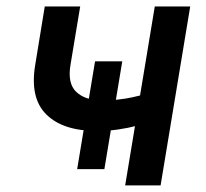

<svg xmlns="http://www.w3.org/2000/svg" viewBox="-20 -562 623 582"><path d="M274.4 -165Q170.9 -165 120.4 -215.1Q69.8 -265.1 86.9 -366.2L115.7 -542.5H223.1L193.8 -366.2Q184.1 -309.6 210.9 -283.7Q237.8 -257.8 289.6 -257.8Q337.9 -257.8 379.9 -266.8Q421.9 -275.9 467.3 -291L451.7 -198.2Q425.8 -189 397 -181.4Q368.2 -173.8 337.6 -169.4Q307.1 -165 274.4 -165ZM359.4 0 449.2 -542.5H556.6L466.8 0ZM213.9 -49.3 268.1 -376H350.6L296.4 -49.3Z"/></svg>

Font: Inter 16pt Medium
Style: Italic
Weight: 500
Italic angle: -9.3988°
Version: Version 4.001;git-66647c0bb